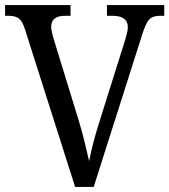

<svg xmlns="http://www.w3.org/2000/svg" viewBox="-20 -734 665 754"><path d="M78 -619Q68 -651 54 -661.5Q40 -672 13 -672H0V-714H257V-672H236Q181 -672 181 -629Q181 -619 183.5 -609Q186 -599 189 -587L289 -261Q303 -215 312.5 -175.5Q322 -136 330 -101Q337 -137 347 -175.5Q357 -214 372 -261L472 -579Q476 -592 479 -605Q482 -618 482 -627Q482 -672 421 -672H400V-714H625V-672H608Q580 -672 566 -657.5Q552 -643 537 -594L348 0H275Z"/></svg>

Font: Noto Serif Myanmar SemCond
Style: Regular
Weight: 400
Width: 4
Designer: Ben Mitchell and the Monotype Design Team
Foundry: Monotype Imaging Inc.
Version: Version 2.106; ttfautohint (v1.8.4.7-5d5b)